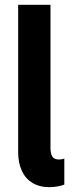

<svg xmlns="http://www.w3.org/2000/svg" viewBox="-20 -772 311 800"><path d="M55.7 -134.8V-752H190.4V-151.4Q190.9 -130.9 198.5 -119.1Q206.1 -107.4 226.6 -107.4Q237.3 -107.4 248 -111.3V-2.9Q235.4 2 218.8 4.9Q202.1 7.8 185.5 7.8Q143.6 7.8 114.3 -10.5Q85 -28.8 70.6 -61Q56.2 -93.3 55.7 -134.8Z"/></svg>

Font: Reddit Sans Vanilla
Style: Bold
Weight: 700
Designer: Stephen Hutchings
Foundry: Reddit
Version: Version 1.013